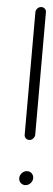

<svg xmlns="http://www.w3.org/2000/svg" viewBox="-20 -539 154 559"><path d="M35.9 -18.5Q35.9 -27.4 42.6 -34.1Q49.3 -40.7 58.1 -40.7Q65.9 -40.7 71.3 -35.4Q76.7 -30 76.7 -22.2Q76.7 -13.3 70 -6.7Q63.3 0 54.4 0Q46.7 0 41.3 -5.4Q35.9 -10.7 35.9 -18.5ZM99.6 -518.5Q105.9 -518.5 110.2 -514.1Q114.4 -509.6 113.7 -503.3L82.6 -147Q81.9 -140.7 77 -136.1Q72.2 -131.5 65.9 -131.5Q59.6 -131.5 55.4 -136.1Q51.1 -140.7 51.9 -147L83 -503.3Q83.7 -509.6 88.5 -514.1Q93.3 -518.5 99.6 -518.5Z"/></svg>

Font: 26F Galaxy Sans Ultra Light
Style: Italic
Weight: 200
Italic angle: -5°
Designer: C₂₉H₂₅N₃O₅
Version: Version 1.200